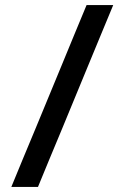

<svg xmlns="http://www.w3.org/2000/svg" viewBox="-20 -733 488 753"><path d="M24.5 0Q47.5 -55.5 69 -108Q90.5 -160 119 -228L221.5 -476Q250.5 -546.5 273 -601Q295.5 -655.5 319.5 -713H424Q400 -655.5 377.5 -601Q355 -546.5 325 -474L223.5 -228Q195 -160 173.5 -108Q152 -55.5 129 0Z"/></svg>

Font: Heraclito Medium
Style: Regular
Weight: 500
Designer: Kostas Bartsokas (font) & Cristiano Sobral (main changes)
Foundry: Kostas Bartsokas (font) & Cristiano Sobral (main changes)
Version: Version 1.00;July 8, 2020;FontCreator 13.0.0.2655 64-bit